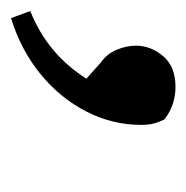

<svg xmlns="http://www.w3.org/2000/svg" viewBox="-19 -163 339 349"><g transform="rotate(90 150.5 11.5)"><path d="M9 161 -4 126Q74 95 119 24L90 -2Q74 -13 66.5 -31Q59 -49 59 -66Q59 -93 78 -115.5Q97 -138 134 -138Q167 -138 193 -118Q198 -108 200.5 -98.5Q203 -89 203 -76Q203 -23 178.5 24.5Q154 72 110.5 107.5Q67 143 9 161Z"/></g></svg>

Font: Source Serif Pro SemiBold
Style: Italic
Weight: 600
Italic angle: -12°
Designer: Frank Grießhammer
Foundry: Adobe Systems Incorporated
Version: Version 3.001;hotconv 1.0.111;makeotfexe 2.5.65597